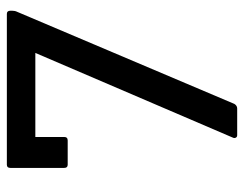

<svg xmlns="http://www.w3.org/2000/svg" viewBox="-94 -600 695 546"><g transform="rotate(-90 253.0 -327.5)"><path d="M141 0Q136 0 134 -4Q132 -8 134 -12L375 -574H136V-492Q136 -482 126 -482H57Q48 -482 48 -492V-645Q48 -655 57 -655H486Q495 -655 495 -645V-640Q495 -632 492 -626L230 -8Q225 0 217 0Z"/></g></svg>

Font: Sofia Sans Semi Condensed Medium
Style: Regular
Weight: 500
Designer: Botio Nikoltchev, Ani Petrova
Foundry: lettersoup
Version: Version 4.100